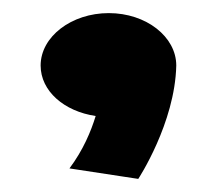

<svg xmlns="http://www.w3.org/2000/svg" viewBox="-20 -130 331 293"><path d="M249 -30C249 -74 203 -110 146 -110C89 -110 42 -74 42 -30C42 9 78 40 126 47C119 70 107 99 86 127L191 143C191 143 247 58 249 -30Z"/></svg>

Font: Galindo
Style: Regular
Weight: 400
Designer: Astigmatic (AOETI)
Foundry: Astigmatic (AOETI)
Version: Version 1.000